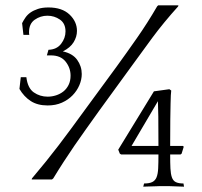

<svg xmlns="http://www.w3.org/2000/svg" viewBox="-20 -693 759 721"><path d="M100 -23Q128 -56 152.5 -86.5Q177 -117 200 -147Q223 -177 246.5 -209Q270 -241 297 -278L418 -443Q455 -494 494.5 -550.5Q534 -607 570 -669L574 -673H650L649 -669Q594 -608 551.5 -550.5Q509 -493 473 -443L353 -278Q326 -240 303 -208Q280 -176 259.5 -146Q239 -116 219.5 -86Q200 -56 180 -23L175 -19H99ZM79 -403Q84 -362 107 -346Q130 -330 159 -330Q175 -330 190.5 -335Q206 -340 218 -349.5Q230 -359 237.5 -374Q245 -389 245 -409Q245 -438 226.5 -461.5Q208 -485 171 -485H156L162 -506Q193 -507 209.5 -528.5Q226 -550 226 -575Q226 -605 205 -619.5Q184 -634 158 -634Q132 -634 110.5 -619Q89 -604 89 -572Q89 -566 90 -562H68L63 -606Q68 -616 75.5 -627Q83 -638 94.5 -646Q106 -654 122.5 -659.5Q139 -665 162 -665Q213 -665 241 -638.5Q269 -612 269 -577Q269 -555 256.5 -534.5Q244 -514 216 -500Q253 -492 270 -468Q287 -444 287 -415Q287 -394 278 -373Q269 -352 252.5 -335Q236 -318 212.5 -307.5Q189 -297 159 -297Q121 -297 95.5 -313.5Q70 -330 53 -359L58 -403ZM430 -116 424 -131 558 -350 616 -358 623 -353Q622 -345 621.5 -335Q621 -325 620.5 -303.5Q620 -282 619.5 -244.5Q619 -207 619 -145H667L670 -142L662 -116L658 -113H619Q619 -81 620 -60.5Q621 -40 625.5 -27Q630 -14 640.5 -9Q651 -4 669 -4L671 8Q663 8 643.5 7Q624 6 616 6H578Q574 6 565.5 6.5Q557 7 548 7Q539 7 530.5 7.5Q522 8 518 8L521 -4Q541 -4 552 -9.5Q563 -15 568 -27.5Q573 -40 574 -61Q575 -82 575 -113H435ZM474 -145H575Q575 -218 574.5 -255.5Q574 -293 573 -313Z"/></svg>

Font: Quattrocento
Style: Regular
Weight: 400
Designer: Pablo Impallari
Foundry: Pablo Impallari, Igino Marini, Branda Gallo
Version: Version 2.000